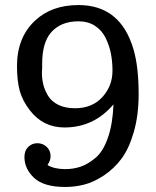

<svg xmlns="http://www.w3.org/2000/svg" viewBox="-20 -725 615 756"><path d="M46.9 -464.8Q46.9 -577.6 118.2 -644Q183.1 -705.1 289.1 -705.1Q455.1 -705.1 505.9 -529.8Q525.9 -461.9 525.9 -354Q525.9 -271 506.8 -205.1Q487.8 -139.2 458 -99.6Q428.2 -60.1 388.7 -33.9Q349.1 -7.8 312 1.7Q274.9 11.2 236.8 11.2Q152.8 11.2 114.5 -24.4Q76.2 -60.1 76.2 -106.9Q76.2 -131.8 91.1 -146.5Q106 -161.1 127 -161.1Q148.9 -161.1 164.1 -146.5Q179.2 -131.8 179.2 -109.9Q179.2 -92.8 167 -75.2Q193.8 -59.1 236.8 -59.1Q270 -59.1 298.6 -69.1Q327.1 -79.1 356.7 -104Q386.2 -128.9 405 -182.9Q423.8 -236.8 426.8 -314Q349.6 -223.1 233.9 -223.1Q149.9 -223.1 98.1 -290Q68.4 -328.1 57.6 -367.9Q46.9 -407.7 46.9 -464.8ZM145 -439.9Q145 -415 150.4 -392.6Q155.8 -370.1 169.4 -347.7Q183.1 -325.2 210 -312Q236.8 -298.8 275.9 -298.8Q342.8 -298.8 382.8 -342.5Q422.9 -386.2 422.9 -446.8Q422.9 -481 417 -512.5Q411.1 -543.9 396.5 -574.5Q381.8 -605 354.5 -623Q327.1 -641.1 289.1 -641.1Q218.3 -641.1 180.2 -596.2Q146 -556.2 146 -473.1V-455.1Q146 -454.1 145.5 -449Q145 -443.8 145 -439.9Z"/></svg>

Font: CMU Concrete
Style: Bold
Weight: 700
Version: Version 0.7.0